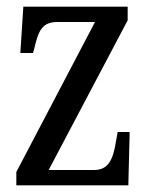

<svg xmlns="http://www.w3.org/2000/svg" viewBox="-20 -556 448 576"><path d="M29 0H365L369 -160H333L328 -132C319 -75 304 -46 262 -46H126L363 -495V-536H50L41 -397H79L83 -411C95 -463 106 -490 152 -490H265L29 -40Z"/></svg>

Font: Noto Serif Ethiopic XCn
Style: Regular
Weight: 400
Width: 2
Designer: Monotype Design Team
Foundry: Monotype Imaging Inc.
Version: Version 2.102